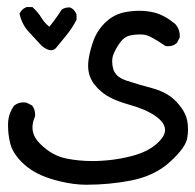

<svg xmlns="http://www.w3.org/2000/svg" viewBox="-20 -320 543 534"><path d="M2.4 30.3Q2.4 26.9 2.4 23.4Q3.4 -4.9 19.5 -26.4Q30.8 -35.2 44.4 -35.2Q48.3 -35.2 53.2 -34.7L68.8 -26.9L69.8 -25.9Q77.6 -15.6 77.6 -1.5Q77.6 0.5 77.6 3.4Q70.3 20 70.3 34.2Q70.3 58.6 90.8 79.1Q124.5 113.3 165.5 121.1Q199.7 127.9 236.3 127.9Q292 127.9 345.2 114.3Q394 102.1 421.4 74.7Q439 57.1 439 41.5Q439 21 411.6 2.2Q384.3 -16.6 336.4 -29.8Q286.6 -43.9 262.7 -64.5Q238.8 -84.5 230.5 -106.4Q225.1 -120.6 225.1 -137.2Q225.1 -146 226.6 -156.2Q231 -183.1 240.7 -209Q251.5 -237.3 274.4 -258.8Q297.4 -280.3 327.6 -286.1Q348.1 -290 366.7 -290Q388.7 -290 408.7 -285.2Q437.5 -277.8 465.3 -254.9Q465.3 -254.9 465.8 -254.9Q480 -240.2 480 -220.2Q480 -218.8 480 -216.3L472.2 -200.7L471.2 -200.2Q461.9 -191.4 447.8 -191.4Q444.8 -191.4 440.4 -191.9Q418 -207.5 402.8 -215.3Q387.7 -223.1 379.9 -223.6Q374.5 -224.1 371.6 -224.1Q368.7 -224.1 365.7 -224.1Q356.4 -224.1 343.3 -221.7Q327.1 -218.8 315.9 -204.1Q303.7 -188.5 295.9 -169.9Q292 -160.2 292 -149.7Q292 -139.2 294.7 -128.9Q297.4 -118.7 305.7 -110.4Q314 -102.1 330.6 -96.2Q362.8 -85.4 403.3 -74.7Q445.3 -63.5 470.2 -37.4Q495.1 -11.2 500.5 14.6Q502.9 27.3 502.9 40Q502.9 52.7 500.5 65.4Q495.1 91.8 452.6 130.4Q410.6 168.9 344.2 182.1Q283.7 193.8 219.7 193.8Q186.5 193.8 147.9 184.6Q132.8 181.2 118.2 176.3Q70.8 161.1 41 131.3Q15.1 105.5 8.3 78.6Q2.4 53.7 2.4 30.3ZM53.7 -300.3H70.3Q86.4 -285.6 96.2 -269Q101.6 -260.3 108.9 -252.9L117.2 -245.6Q135.7 -268.1 151.4 -293Q160.2 -299.3 170.9 -299.3Q172.4 -299.3 175.3 -299.3Q181.6 -295.9 184.6 -293Q189.9 -287.6 192.9 -280.3V-265.1Q181.2 -242.2 164.6 -221.9Q147.9 -201.7 142.1 -194.3Q136.2 -187 135 -185.8Q133.8 -184.6 131.8 -183.1Q127.4 -180.2 122.1 -180.2Q110.4 -180.2 95.2 -193.4Q78.1 -211.4 59.6 -231.9Q41 -252.4 34.7 -280.3L34.2 -281.7Q38.1 -289.1 41 -292Q46.4 -297.4 53.7 -300.3Z"/></svg>

Font: Bakudai
Style: Medium
Weight: 500
Version: Version 1.48